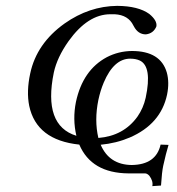

<svg xmlns="http://www.w3.org/2000/svg" viewBox="-20 -469 597 648"><path d="M424.3 87.9Q506.8 86.9 522 19L548.8 20Q540 48.8 530.8 90.8Q526.4 111.3 523.4 157.2L494.1 159.2Q497.6 142.1 483.9 124Q477.1 116.7 470.2 116.2H413.6Q288.6 115.2 247.6 19Q103 3.9 78.6 -111.8Q68.8 -160.2 82 -221.2Q103.5 -322.3 197.8 -389.6Q280.8 -448.2 375.5 -449.2Q446.8 -448.7 483.9 -421.9Q511.2 -399.4 507.8 -379.9Q498 -356 472.2 -353Q445.8 -353 431.6 -380.4Q430.7 -382.3 430.2 -382.8Q413.1 -418.5 367.2 -420.9Q360.8 -421.4 352.5 -420.9Q276.4 -420.9 211.4 -330.1Q172.9 -275.9 161.6 -224.1Q125 -45.4 237.8 -10.7Q224.6 -66.9 236.3 -125Q259.3 -232.4 340.3 -275.9Q379.9 -296.4 425.3 -296.9Q522 -296.9 543 -224.1Q552.2 -190.9 543.9 -149.9Q522.9 -50.3 418 -4.9Q372.1 14.6 319.8 19.5Q348.6 86.9 424.3 87.9ZM312 -3.4Q397 -10.3 443.8 -75.2Q463.9 -104 471.7 -139.2Q494.1 -244.1 452.1 -264.6Q438.5 -271 419.4 -271Q364.3 -271 330.1 -190.4Q318.8 -163.6 312 -131.8Q297.9 -63 312 -3.4Z"/></svg>

Font: Linux Biolinum Slanted O
Style: Slanted
Weight: 400
Designer: Philipp H. Poll
Foundry: Philipp H. Poll
Version: Version 1.0.4